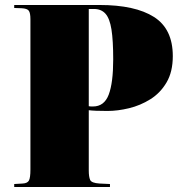

<svg xmlns="http://www.w3.org/2000/svg" viewBox="-20 -750 733 770"><path d="M37 0V-12L71 -14Q90 -15 96 -26Q102 -37 102 -70V-673Q102 -698 95.5 -707Q89 -716 66 -717L37 -718V-730H379Q522 -730 597.5 -682Q673 -634 673 -525Q673 -462 648 -419.5Q623 -377 583 -352Q543 -327 497.5 -316Q452 -305 411 -305Q359 -305 336 -308V-66Q336 -41 341.5 -28.5Q347 -16 379 -14L421 -12V0ZM353 -323Q398 -323 416 -370.5Q434 -418 434 -512Q434 -588 427 -632Q420 -676 403 -695Q386 -714 357 -714H336V-324Q341 -323 345 -323Q349 -323 353 -323Z"/></svg>

Font: Display Black
Style: Regular
Weight: 900
Designer: Latin by Veronika Burian and Jose Scaglione. Greek by Irene Vlachou. Cyrillic by Vera Evstafieva.
Foundry: TypeTogether
Version: Version 3.002